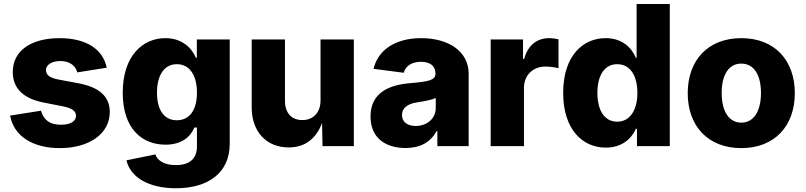

<svg xmlns="http://www.w3.org/2000/svg" viewBox="-20 -748 4125 983"><path d="M286.1 10.3C435.1 10.3 542 -62 542 -174.3C542 -253.4 489.7 -301.3 381.3 -321.8L276.9 -341.3C230 -350.6 215.3 -367.7 215.3 -389.6C215.3 -417.5 247.6 -435.5 288.6 -435.5C334.5 -435.5 365.7 -414.1 376 -377.4L526.4 -401.4C507.3 -495.1 422.4 -552.7 285.6 -552.7C139.2 -552.7 45.4 -488.3 45.4 -379.4C45.4 -295.9 99.1 -242.7 207 -222.2L302.2 -203.6C347.7 -194.3 369.1 -180.2 369.1 -154.8C369.1 -127 340.3 -109.4 292.5 -109.4C234.4 -109.4 203.6 -133.8 189.9 -181.2L31.7 -156.2C50.8 -51.8 146.5 10.3 286.1 10.3Z M880.9 215.8C1043.9 215.8 1156.2 138.7 1156.2 -12.2V-545.9H987.8V-452.1H982.9C962.4 -501.5 913.1 -552.7 826.7 -552.7C711.9 -552.7 608.4 -463.9 608.4 -272.9C608.4 -88.9 707.5 -7.3 827.1 -7.3C908.2 -7.3 955.1 -45.9 975.1 -95.2H988.3V1.5C988.3 66.4 949.2 97.2 879.9 97.2C818.8 97.2 785.2 72.3 775.4 42.5L627.4 72.8C647.5 158.2 738.3 215.8 880.9 215.8ZM885.3 -132.3C819.8 -132.3 783.7 -185.5 783.7 -273.4C783.7 -361.3 819.8 -419.4 885.3 -419.4C950.7 -419.4 988.3 -362.8 988.3 -273.4C988.3 -185.1 950.7 -132.3 885.3 -132.3Z M1458 6.8C1545.9 6.8 1599.6 -42 1628.9 -118.2L1631.3 0H1791.5V-545.9H1621.1V-234.4C1621.1 -170.9 1583.5 -133.3 1527.8 -133.3C1472.2 -133.3 1439 -169.9 1439 -231.4V-545.9H1268.6V-198.2C1268.6 -74.7 1343.3 6.8 1458 6.8Z M2056.6 9.8C2132.3 9.8 2185.1 -20.5 2214.8 -76.7H2219.2V0H2379.4V-370.6C2379.4 -487.8 2272.5 -552.7 2136.7 -552.7C2000 -552.7 1914.1 -488.8 1892.6 -395.5L2046.9 -375.5C2056.2 -409.7 2087.9 -431.6 2135.3 -431.6C2181.6 -431.6 2209.5 -410.2 2209.5 -372.6V-370.6C2209.5 -336.9 2172.4 -330.1 2080.1 -322.3C1969.7 -313 1877 -272.5 1877 -151.4C1877 -43.5 1951.7 9.8 2056.6 9.8ZM2108.4 -103C2067.4 -103 2038.1 -122.6 2038.1 -159.2C2038.1 -195.3 2066.4 -216.8 2116.7 -224.1C2148.4 -229 2191.4 -236.3 2210.9 -246.6V-194.3C2210.9 -140.6 2165.5 -103 2108.4 -103Z M2492.2 0H2662.6V-297.9C2662.6 -363.3 2709 -407.2 2772 -407.2C2792.5 -407.2 2823.2 -403.8 2839.4 -398.4V-546.9C2825.2 -550.3 2807.1 -552.7 2791 -552.7C2731 -552.7 2683.1 -518.1 2663.6 -446.3H2657.7V-545.9H2492.2Z M3082 7.8C3165 7.8 3213.9 -39.1 3235.4 -88.4H3241.2V0H3409.2V-727.5H3239.3V-452.1H3235.4C3214.8 -501.5 3168 -552.7 3080.6 -552.7C2965.8 -552.7 2863.3 -463.9 2863.3 -272.5C2863.3 -87.4 2960.4 7.8 3082 7.8ZM3140.1 -125C3074.2 -125 3038.6 -183.6 3038.6 -272.5C3038.6 -361.3 3074.2 -419.4 3140.1 -419.4C3205.1 -419.4 3243.2 -362.8 3243.2 -272.5C3243.2 -183.1 3204.6 -125 3140.1 -125Z M3775.4 10.3C3945.8 10.3 4049.3 -103 4049.3 -271C4049.3 -439.5 3945.8 -552.7 3775.4 -552.7C3604.5 -552.7 3501 -439.5 3501 -271C3501 -103 3604.5 10.3 3775.4 10.3ZM3775.4 -120.1C3710 -120.1 3674.8 -181.2 3674.8 -272C3674.8 -363.3 3710 -422.4 3775.4 -422.4C3840.8 -422.4 3876 -363.3 3876 -272C3876 -181.2 3840.8 -120.1 3775.4 -120.1Z"/></svg>

Font: Inter ExtraBold
Style: Regular
Weight: 800
Designer: Rasmus Andersson
Foundry: rsms
Version: Version 4.001;git-9221beed3